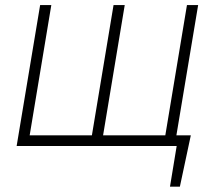

<svg xmlns="http://www.w3.org/2000/svg" viewBox="-20 -565 842 743"><path d="M135.3 -545.5H178.6L94.8 -41.2H335.6L419.4 -545.5H462.7L378.9 -41.2H619.7L703.5 -545.5H746.8L662.6 -41.2H718.4L676.1 157.3H637.8L663.7 0H44.4Z"/></svg>

Font: Inter P Extra Light
Style: Italic
Weight: 200
Italic angle: 9.39999°
Designer: Rasmus Andersson
Foundry: rsms
Version: Version 3.018;git-588b23468